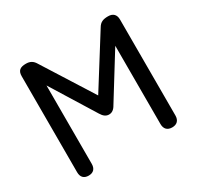

<svg xmlns="http://www.w3.org/2000/svg" viewBox="-151 -873 1073 1047"><g transform="rotate(-30 386.0 -350.0)"><path d="M123 0C153 0 169 -17 169 -48V-541L340 -265C353 -243 368 -233 386 -233C404 -233 419 -243 431 -265L602 -541V-48C602 -17 619 0 649 0C679 0 696 -17 696 -48V-652C696 -683 679 -700 648 -700C617 -700 598 -693 583 -667L386 -353L187 -668C174 -690 157 -700 131 -700C95 -700 77 -688 77 -652V-48C77 -17 93 0 123 0Z"/></g></svg>

Font: 寒蝉半圆体
Style: Regular
Weight: 400
Designer: Yoshimichi Ohira & Warren
Foundry: ChillType
Version: Version 1.800;Glyphs 3.1.1 (3135)